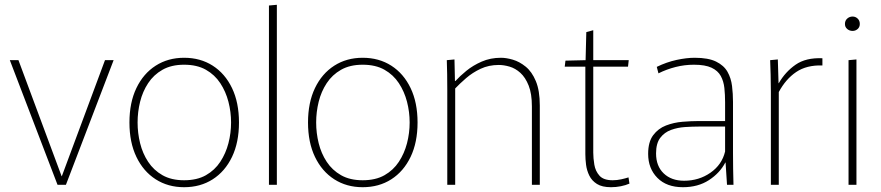

<svg xmlns="http://www.w3.org/2000/svg" viewBox="-20 -771 3677 801"><path d="M21 -520H57L237 -36H238L418 -520H454L255 0H220Z M748 10Q681 10 629.5 -23Q578 -56 549 -116.5Q520 -177 520 -260Q520 -343 549 -403.5Q578 -464 629.5 -497Q681 -530 748 -530Q816 -530 867.5 -497Q919 -464 948 -403.5Q977 -343 977 -260Q977 -177 948 -116.5Q919 -56 867.5 -23Q816 10 748 10ZM748 -19Q802 -19 839 -40Q876 -61 899 -96Q922 -131 933 -173.5Q944 -216 944 -260Q944 -304 933 -346.5Q922 -389 899 -424Q876 -459 839 -480Q802 -501 748 -501Q695 -501 658 -480Q621 -459 598 -424Q575 -389 564.5 -346.5Q554 -304 554 -260Q554 -216 564.5 -173.5Q575 -131 598 -96Q621 -61 658 -40Q695 -19 748 -19Z M1102 -748 1135 -751V0H1102Z M1493 10Q1426 10 1374.5 -23Q1323 -56 1294 -116.5Q1265 -177 1265 -260Q1265 -343 1294 -403.5Q1323 -464 1374.5 -497Q1426 -530 1493 -530Q1561 -530 1612.5 -497Q1664 -464 1693 -403.5Q1722 -343 1722 -260Q1722 -177 1693 -116.5Q1664 -56 1612.5 -23Q1561 10 1493 10ZM1493 -19Q1547 -19 1584 -40Q1621 -61 1644 -96Q1667 -131 1678 -173.5Q1689 -216 1689 -260Q1689 -304 1678 -346.5Q1667 -389 1644 -424Q1621 -459 1584 -480Q1547 -501 1493 -501Q1440 -501 1403 -480Q1366 -459 1343 -424Q1320 -389 1309.5 -346.5Q1299 -304 1299 -260Q1299 -216 1309.5 -173.5Q1320 -131 1343 -96Q1366 -61 1403 -40Q1440 -19 1493 -19Z M1846 -395Q1846 -433 1845.5 -462Q1845 -491 1844 -520L1876 -523L1878 -433H1880Q1898 -453 1925.5 -475.5Q1953 -498 1989.5 -514Q2026 -530 2070 -530Q2092 -530 2119.5 -522Q2147 -514 2173 -493Q2199 -472 2215.5 -432.5Q2232 -393 2232 -331V0H2199V-327Q2199 -380 2185.5 -414Q2172 -448 2151 -467Q2130 -486 2106 -493Q2082 -500 2061 -500Q2019 -500 1985 -484Q1951 -468 1924.5 -445Q1898 -422 1879 -402V0H1846Z M2529 10Q2492 10 2470.5 -3.5Q2449 -17 2438.5 -38.5Q2428 -60 2425 -83.5Q2422 -107 2422 -128V-493H2336L2339 -518L2423 -520L2426 -637L2455 -645V-520H2603L2600 -493H2455V-134Q2455 -111 2459.5 -84Q2464 -57 2481 -38Q2498 -19 2536 -19Q2554 -19 2572 -23Q2590 -27 2602 -31L2606 -5Q2590 2 2570 6Q2550 10 2529 10Z M2829 10Q2761 10 2722.5 -29Q2684 -68 2684 -129Q2684 -179 2705 -207Q2726 -235 2758.5 -247.5Q2791 -260 2827.5 -263Q2864 -266 2895 -266H3005V-344Q3005 -376 3002 -404Q2999 -432 2987 -454Q2975 -476 2948.5 -488.5Q2922 -501 2875 -501Q2836 -501 2798.5 -491.5Q2761 -482 2727 -465L2720 -492Q2761 -512 2802.5 -521Q2844 -530 2878 -530Q2935 -530 2967.5 -514Q3000 -498 3015 -471.5Q3030 -445 3034 -412Q3038 -379 3038 -346V-133Q3038 -104 3038.5 -67.5Q3039 -31 3040 0H3013L3007 -93H3006Q2983 -49 2937.5 -19.5Q2892 10 2829 10ZM2834 -17Q2896 -17 2944 -50.5Q2992 -84 3005 -139V-243H2895Q2869 -243 2838 -241Q2807 -239 2779.5 -229Q2752 -219 2734.5 -196Q2717 -173 2717 -131Q2717 -78 2749 -47.5Q2781 -17 2834 -17Z M3196 0V-388Q3196 -428 3195 -459Q3194 -490 3193 -520L3225 -523L3228 -424H3229Q3256 -471 3299 -501Q3342 -531 3411 -528V-498Q3345 -500 3301.5 -470.5Q3258 -441 3229 -387V0Z M3537 -642Q3524 -642 3514.5 -650Q3505 -658 3505 -671Q3505 -685 3514.5 -693.5Q3524 -702 3537 -702Q3549 -702 3558 -693.5Q3567 -685 3567 -671Q3567 -658 3558 -650Q3549 -642 3537 -642ZM3520 -520 3553 -523V0H3520Z"/></svg>

Font: Murecho ExtraLight
Style: Regular
Weight: 200
Designer: Neil Summerour
Foundry: Positype
Version: Version 1.010; ttfautohint (v1.8.3)